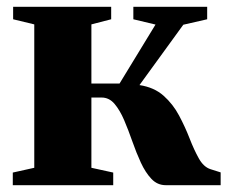

<svg xmlns="http://www.w3.org/2000/svg" viewBox="-20 -543 672 563"><path d="M17.5 0V-37L80.5 -51V-471.5L18.5 -486.5V-523H306V-486.5L248 -471.5V-298H330.5L436 -471L371 -486.5V-523H587.5V-486.5L517.5 -470.5L389 -293.5Q432 -287 459.8 -262.2Q487.5 -237.5 505.2 -204Q523 -170.5 536 -137Q549 -103.5 563 -78.5Q577 -53.5 597 -47L627 -37.5V0H466Q441.5 0 424 -18.5Q406.5 -37 393 -66.2Q379.5 -95.5 368 -128.5Q356.5 -161.5 344 -190.8Q331.5 -220 315.8 -238.5Q300 -257 278 -257H248V-51L312 -37V0Z"/></svg>

Font: Merriweather 96pt Black
Style: Regular
Weight: 900
Version: Version 2.100